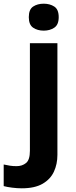

<svg xmlns="http://www.w3.org/2000/svg" viewBox="-84 -780 409 1040"><path d="M34 240Q9 240 -18.5 236.5Q-46 233 -64 228V111Q-46 115 -30 117.5Q-14 120 6 120Q36 120 57 103Q78 86 78 37V-546H227V59Q227 109 208 150Q189 191 146.5 215.5Q104 240 34 240ZM72 -687Q72 -729 95.5 -744.5Q119 -760 153 -760Q186 -760 210 -744.5Q234 -729 234 -687Q234 -646 210 -630Q186 -614 153 -614Q119 -614 95.5 -630Q72 -646 72 -687Z"/></svg>

Font: Noto Sans Kannada
Style: Regular
Weight: 400
Designer: Jelle Bosma - Monotype Design Team
Foundry: Monotype Imaging Inc.
Version: Version 2.003